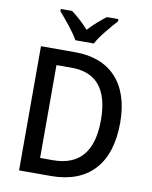

<svg xmlns="http://www.w3.org/2000/svg" viewBox="-100 -1014 858 1087"><g transform="rotate(10 329.0 -470.5)"><path d="M272 -781H378C401 -826 457 -890 491 -928V-941H425C391 -915 359 -888 324 -850C293 -886 256 -918 225 -941H160V-928C195 -888 248 -825 272 -781ZM603 -365C603 -593 482 -714 284 -714H86V0H268C481 0 603 -124 603 -365ZM493 -361C493 -181 418 -90 264 -90H191V-624H279C417 -624 493 -541 493 -361Z"/></g></svg>

Font: Noto Sans Devanagari UI SemiCondensed Medium
Style: Regular
Weight: 500
Width: 4
Designer: Jelle Bosma - Monotype Design Team
Foundry: Monotype Imaging Inc.
Version: Version 2.004